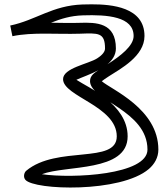

<svg xmlns="http://www.w3.org/2000/svg" viewBox="-20 -832 761 883"><path d="M432.2 -508.9C417.6 -498.7 394 -486 394 -459C394 -370.7 658.2 -324.5 658.2 -143.9C658.2 -28 315.6 -10.2 172.6 -30.8C282.4 -73.5 567 -39.4 567 -205C567 -353.3 383.7 -429.9 331.3 -465.1C355.3 -476 395.4 -489.6 432.2 -508.9ZM214.6 -727.5C261.8 -746.1 304.3 -759.5 361.3 -761.4C473.3 -765.1 594.5 -756.2 594.5 -666.4C594.5 -621.2 534.8 -575 474.3 -536.4C494.9 -553.8 513 -578 513 -609C513 -728.5 422.3 -729.5 346.2 -727C303.7 -725.6 259.4 -726.9 214.6 -727.5ZM26.9 -714.5C27.8 -714.7 36.2 -665.3 37.1 -665.5C130.5 -685.1 240.4 -673.5 347.8 -677C430.8 -679.8 463 -683.7 463 -609C463 -595.3 452.2 -579.8 426.7 -563.5C386.4 -537.7 270 -519.3 270 -468C270 -388.1 517 -344.4 517 -205C517 -75.5 242.2 -164.7 100.7 -46.8C90.9 -38.6 85.7 -18.1 96.7 -5.1C137.6 43.1 535.3 56 664.6 -54.9C690.6 -77.2 708.3 -107.5 708.3 -143.9C708.3 -332.2 491.1 -420.5 448.2 -458.4C454 -463.3 466 -471.7 479.5 -480.4C534.4 -515.7 644.5 -573.5 644.5 -666.4C644.5 -799.8 493.1 -812.2 401.3 -812.1C386.6 -812.1 372.6 -811.8 359.7 -811.4C220.4 -806.8 145.6 -739.4 26.9 -714.5Z"/></svg>

Font: Rocketfuel
Style: Regular
Weight: 400
Designer: Mew Too
Foundry: Cannot Into Space Fonts.
Version: Version 0.27